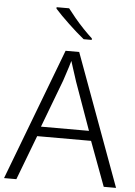

<svg xmlns="http://www.w3.org/2000/svg" viewBox="-62 -993 733 1040"><g transform="rotate(5 304.5 -473.5)"><path d="M542 0 452 -242H159L67 0H0L272 -716H346L609 0ZM343 -555Q339 -568 333 -586Q327 -604 320.5 -624.5Q314 -645 308 -664Q303 -647 297 -627.5Q291 -608 284.5 -589Q278 -570 273 -554L175 -295H436ZM271 -947Q287 -926 310.5 -897.5Q334 -869 360.5 -841.5Q387 -814 408 -795V-787H364Q344 -803 322 -822.5Q300 -842 278 -863Q256 -884 236.5 -903.5Q217 -923 203 -939V-947Z"/></g></svg>

Font: Noto Sans Hebrew Thin Light
Style: Regular
Weight: 300
Version: Version 3.001